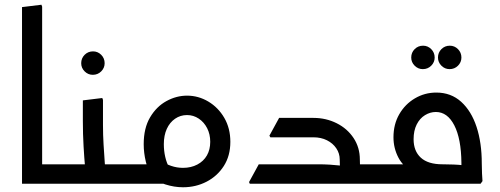

<svg xmlns="http://www.w3.org/2000/svg" viewBox="-20 -776 2112 811"><path d="M158 0 73 -1V-746L155 -756L158 -748ZM73 0V-82H244V0ZM244 0V-82Q256 -82 260 -71Q264 -60 264 -42Q264 -24 260 -12Q256 0 244 0Z M372 -460Q352 -460 337.5 -474.5Q323 -489 323 -509Q323 -530 337.5 -544.5Q352 -559 373 -559Q393 -559 407.5 -544.5Q422 -530 422 -509Q422 -489 407.5 -474.5Q393 -460 372 -460Z M391 0V-82H501V0ZM501 0V-82Q513 -82 517 -71Q521 -60 521 -42Q521 -24 517 -12Q513 0 501 0ZM339 0 342 -42Q342 -42 339 -74.5Q336 -107 333 -158Q330 -209 330 -265V-352L412 -362L415 -354V-247Q415 -206 417.5 -165Q420 -124 422.5 -89.5Q425 -55 427.5 -34.5Q430 -14 430 -14L415 0ZM244 0V-82H350V0ZM244 0Q233 0 228.5 -12Q224 -24 224 -42Q224 -60 228.5 -71Q233 -82 244 -82Z M753 15Q716 15 678.5 3Q641 -9 605 -31L651 -100Q678 -84 702.5 -75.5Q727 -67 753 -67Q787 -67 813.5 -81Q840 -95 854 -119.5Q868 -144 868 -177Q868 -209 855 -234.5Q842 -260 819.5 -275Q797 -290 770 -290Q742 -290 719.5 -274.5Q697 -259 684.5 -231.5Q672 -204 672 -167Q672 -139 678 -113Q684 -87 695 -68L620 -28Q605 -56 596 -93Q587 -130 587 -167Q587 -235 614 -280.5Q641 -326 683 -349Q725 -372 770 -372Q818 -372 860 -347Q902 -322 927.5 -278Q953 -234 953 -177Q953 -118 925.5 -75Q898 -32 852.5 -8.5Q807 15 753 15ZM501 0V-82H679V0ZM501 0Q490 0 485.5 -12Q481 -24 481 -42Q481 -60 485.5 -71Q490 -82 501 -82Z M1467 0V-82H1586V0ZM1586 0V-82Q1598 -82 1602 -71Q1606 -60 1606 -42Q1606 -24 1602 -12Q1598 0 1586 0ZM1415 -102Q1415 -128 1400.5 -149.5Q1386 -171 1361 -183.5Q1336 -196 1304 -196H1155V-207L1164 -278H1304Q1357 -278 1402 -255.5Q1447 -233 1473.5 -193Q1500 -153 1500 -102ZM1035 0 1032 -7 1073 -82H1199V0ZM1073 0V-82H1324Q1349 -82 1373.5 -80.5Q1398 -79 1414 -77Q1430 -75 1430 -75V0ZM1122 -196 1118 -203 1159 -278H1277V-196ZM1424 0Q1422 -17 1418.5 -41.5Q1415 -66 1415 -102H1500Q1500 -70 1503 -49Q1506 -28 1508 -14L1493 0Z M1766 -484Q1746 -484 1731.5 -498.5Q1717 -513 1717 -533Q1717 -554 1731.5 -568.5Q1746 -583 1767 -583Q1787 -583 1801.5 -568.5Q1816 -554 1816 -533Q1816 -513 1801.5 -498.5Q1787 -484 1766 -484ZM1879 -484Q1859 -484 1844.5 -498.5Q1830 -513 1830 -533Q1830 -554 1844.5 -568.5Q1859 -583 1880 -583Q1900 -583 1914.5 -568.5Q1929 -554 1929 -533Q1929 -513 1914.5 -498.5Q1900 -484 1879 -484Z M1586 0V-82H1851Q1874 -82 1897 -81Q1920 -80 1935 -78Q1950 -76 1950 -76L1929 -73Q1929 -77 1929 -80.5Q1929 -84 1929 -88Q1928 -190 1899 -246.5Q1870 -303 1821 -303Q1797 -303 1775 -289.5Q1753 -276 1740 -250Q1727 -224 1727 -188Q1727 -138 1757.5 -110Q1788 -82 1849 -82V-21Q1776 -21 1730 -45.5Q1684 -70 1663 -110Q1642 -150 1642 -196Q1642 -251 1666.5 -293.5Q1691 -336 1732.5 -360.5Q1774 -385 1823 -385Q1885 -385 1928 -346Q1971 -307 1993 -240Q2015 -173 2015 -86Q2015 -64 2016 -43.5Q2017 -23 2018 -11L2010 0ZM1586 0Q1575 0 1570.5 -12Q1566 -24 1566 -42Q1566 -60 1570.5 -71Q1575 -82 1586 -82Z"/></svg>

Font: Fustat Medium
Style: Regular
Weight: 500
Designer: Mohamed Gaber, Khaled Hosny, Laura Garcia Mut
Foundry: Kief Type Foundry, Alif Type Foundry, Hard Type Foundry
Version: Version 1.007